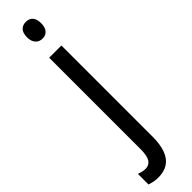

<svg xmlns="http://www.w3.org/2000/svg" viewBox="-363 -709 921 921"><g transform="rotate(-45 97.0 -249.0)"><path d="M32 240Q15 240 1 237Q-13 234 -25 230V158Q-14 162 -3.5 164.5Q7 167 18 167Q43 167 55.5 147.5Q68 128 68 83V-537H151V81Q151 134 138 169.5Q125 205 98.5 222.5Q72 240 32 240ZM62 -681Q62 -710 75 -724Q88 -738 111 -738Q133 -738 145.5 -723.5Q158 -709 158 -681Q158 -654 145.5 -639Q133 -624 111 -624Q89 -624 75.5 -639Q62 -654 62 -681Z"/></g></svg>

Font: Noto Sans Display Condensed
Style: Regular
Weight: 400
Width: 3
Designer: Monotype Design Team
Foundry: Monotype Imaging Inc.
Version: Version 2.003